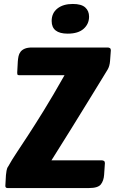

<svg xmlns="http://www.w3.org/2000/svg" viewBox="-20 -950 594 970"><path d="M18 0Q7 0 7 -11L10 -65Q11 -74 13 -87.5Q15 -101 22 -110Q39 -141 63 -177Q87 -213 121 -265Q155 -317 200.5 -390.5Q246 -464 306 -570H78Q70 -570 68.5 -573Q67 -576 67 -584L70 -640Q71 -653 73.5 -665.5Q76 -678 83.5 -688Q91 -698 105 -704Q119 -710 142 -710H524Q530 -710 535 -707Q540 -704 540 -696L536 -642Q534 -616 524 -599Q521 -594 495 -551.5Q469 -509 429 -444Q389 -379 339.5 -299Q290 -219 240 -140H494Q500 -140 505 -137Q510 -134 510 -126L506 -67Q504 -37 489.5 -18.5Q475 0 430 0ZM241 -844Q241 -884 270 -907Q299 -930 348 -930Q391 -930 410.5 -912.5Q430 -895 430 -866Q430 -829 402.5 -804.5Q375 -780 322 -780Q241 -780 241 -844Z"/></svg>

Font: PoetsenOne
Style: Regular
Weight: 400
Designer: Rodrigo Fuenzalida, Pablo Impallari
Foundry: Pablo Impallari, Rodrigo Fuenzalida
Version: Version 1.000; ttfautohint (v0.8) -G 200 -r 50